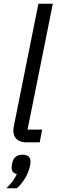

<svg xmlns="http://www.w3.org/2000/svg" viewBox="-20 -760 304 1025"><path d="M192 0 205 -68H127L262 -740H185L54 -87C52 -77 51 -70 51 -63C51 -26 74 0 121 0ZM101 66C68 66 51 82 45 112C42 127 42 132 42 136C42 155 53 166 70 169C57 197 45 214 14 245H70C103 216 131 171 140 126C143 111 143 107 143 102C143 80 130 66 101 66Z"/></svg>

Font: Braiins Sans
Style: Italic
Weight: 400
Italic angle: -11.31°
Designer: Mike Abbink, Paul van der Laan, Pieter van Rosmalen, Jiri Chlebus, Lubos Buracinsky
Foundry: Bold Monday, Sudetype
Version: Version 1.000;hotconv 1.0.109;makeotfexe 2.5.65596